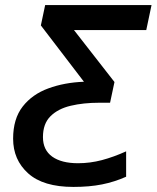

<svg xmlns="http://www.w3.org/2000/svg" viewBox="-20 -734 623 764"><path d="M272 9.8Q151.9 9.8 92 -44.2Q32.2 -98.1 32.2 -182.1Q32.2 -261.2 70.3 -310.1Q108.4 -358.9 172.4 -382.3Q236.3 -405.8 314 -408.7L142.6 -632.8L159.7 -713.9H583L562 -614.3H274.4L435.5 -407.7L418 -325.2H374.5Q312 -325.2 261.5 -313.2Q210.9 -301.3 180.9 -271.5Q150.9 -241.7 150.9 -188.5Q150.9 -137.2 187.7 -110.8Q224.6 -84.5 290.5 -84.5Q338.4 -84.5 385.5 -96.9Q432.6 -109.4 481.9 -131.8V-30.8Q436 -10.3 386 -0.2Q335.9 9.8 272 9.8Z"/></svg>

Font: Open Sans SemiBold
Style: Italic
Weight: 600
Italic angle: -12°
Designer: Monotype Design Team
Foundry: Monotype Imaging Inc.
Version: Version 3.003; ttfautohint (v1.8.4)